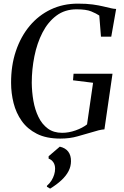

<svg xmlns="http://www.w3.org/2000/svg" viewBox="-20 -772 698 1082"><path d="M320 9Q241 9 187.8 -18Q134.5 -45 102.5 -90.2Q70.5 -135.5 56.5 -191.2Q42.5 -247 42.5 -304.5Q42 -402.5 69.5 -484.2Q97 -566 147.2 -626Q197.5 -686 266.5 -718.8Q335.5 -751.5 419 -751.5Q467.5 -751.5 502 -746.8Q536.5 -742 561.2 -736Q586 -730 606 -725.5Q613 -724.5 619.5 -723Q626 -721.5 634.5 -721.5L607 -565.5H549L539.5 -684.5Q522.5 -696 494 -707.8Q465.5 -719.5 411.5 -719.5Q345.5 -719.5 297.8 -683.8Q250 -648 219.2 -588Q188.5 -528 173.8 -454.5Q159 -381 159 -305.5Q159.5 -254 168.2 -203.8Q177 -153.5 196.8 -112.8Q216.5 -72 249.2 -47.8Q282 -23.5 330.5 -23.5Q367.5 -23.5 406.2 -37.2Q445 -51 470.5 -71L504.5 -305.5L391.5 -319.5L394.5 -356.5H614L568.5 -43Q553.5 -42 536.2 -37.8Q519 -33.5 495 -26Q461.5 -16.5 417.5 -3.8Q373.5 9 320 9ZM244.5 280.5V275Q260 261.5 270 245.5Q280 229.5 285.2 212.5Q290.5 195.5 290.5 179Q290.5 156.5 280.2 142Q270 127.5 254 122V108.5L317 54.5Q348.5 61.5 364.5 82.5Q380.5 103.5 380 136.5Q380 166 366.2 192.5Q352.5 219 326.2 243.5Q300 268 262.5 291Z"/></svg>

Font: Merriweather 120pt
Style: Italic
Weight: 400
Italic angle: -7.8°
Version: Version 2.101